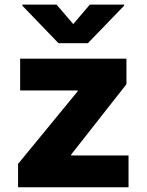

<svg xmlns="http://www.w3.org/2000/svg" viewBox="-20 -794 622 814"><path d="M524.9 0H56.6V-99.1L309.1 -406.7V-410.6H65.4V-545.4H516.1V-437L281.7 -138.7V-134.8H524.9ZM74.7 -774.4H219.7L290.5 -691.9L360.8 -774.4H506.3V-770L352.5 -610.8H228L74.7 -770Z"/></svg>

Font: My Font
Style: Regular
Weight: 500
Designer: Rasmus Andersson
Foundry: rsms
Version: Version 0.001